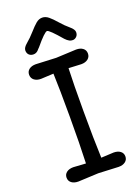

<svg xmlns="http://www.w3.org/2000/svg" viewBox="-185 -1088 855 1172"><g transform="rotate(-20 243.0 -502.0)"><path d="M374 -661 292 -665Q288 -568 288 -386.5Q288 -205 293 -83L374 -87Q401 -87 417.5 -74.5Q434 -62 434 -40.5Q434 -19 417.5 -6.5Q401 6 374 6L243 0L112 6Q85 6 68.5 -6.5Q52 -19 52 -40.5Q52 -62 68.5 -74.5Q85 -87 112 -87L193 -82Q198 -204 198 -386Q198 -568 194 -665L112 -661Q85 -661 68.5 -674Q52 -687 52 -709Q52 -731 68.5 -743.5Q85 -756 112 -756L243 -750L374 -756Q401 -756 417.5 -743.5Q434 -731 434 -709Q434 -687 417.5 -674Q401 -661 374 -661ZM329 -842Q260 -923 246 -923Q230 -923 166 -846Q161 -840 158 -838L151 -830Q138 -817 120.5 -817Q103 -817 92 -827.5Q81 -838 81 -856.5Q81 -875 107 -896.5Q133 -918 159.5 -948Q186 -978 205 -994Q224 -1010 245.5 -1010Q267 -1010 286.5 -994Q306 -978 332 -948Q358 -918 384.5 -896Q411 -874 411 -856Q411 -838 400 -827.5Q389 -817 376 -817Q363 -817 354 -822Q341 -829 329 -842Z"/></g></svg>

Font: Delius Unicase
Style: Regular
Weight: 400
Designer: Natalia Raices
Foundry: Natalia Raices
Version: Version 1.002